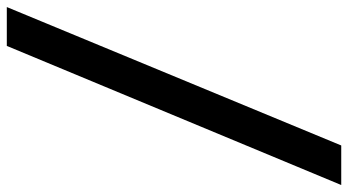

<svg xmlns="http://www.w3.org/2000/svg" viewBox="-294 -608 998 550"><g transform="rotate(90 205.0 -333.0)"><path d="M346.7 -811.5H460L61.5 146.5H-49.8Z"/></g></svg>

Font: Reddit Sans Chocolate
Style: Bold
Weight: 700
Designer: Stephen Hutchings
Foundry: Reddit
Version: Version 1.011